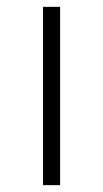

<svg xmlns="http://www.w3.org/2000/svg" viewBox="-20 -542 301 562"><path d="M106 -522H156V0H106Z"/></svg>

Font: Montserrat Atlas Light
Style: Regular
Weight: 300
Designer: Julieta Ulanovsky
Foundry: Julieta Ulanovsky
Version: Version 7.200